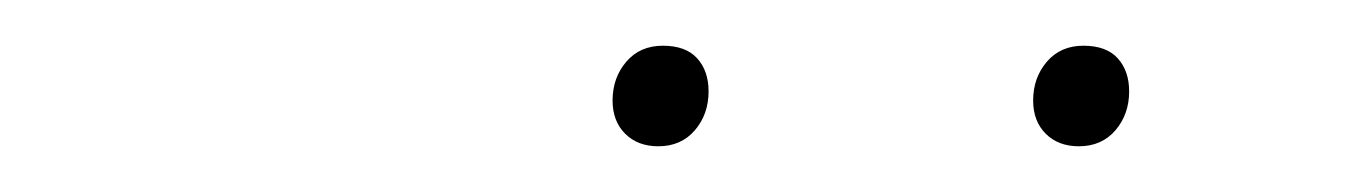

<svg xmlns="http://www.w3.org/2000/svg" viewBox="-20 -662 590 84"><path d="M452 -598Q443 -598 437.5 -603.5Q432 -609 432 -618Q432 -628 438 -635Q444 -642 454 -642Q464 -642 469 -636.5Q474 -631 474 -622Q474 -612 468 -605Q462 -598 452 -598ZM268 -598Q259 -598 253.5 -603.5Q248 -609 248 -618Q248 -628 254 -635Q260 -642 270 -642Q280 -642 285 -636.5Q290 -631 290 -622Q290 -612 284 -605Q278 -598 268 -598Z"/></svg>

Font: Work Sans Thin
Style: Italic
Weight: 250
Italic angle: -13°
Designer: Wei Huang
Foundry: Wei Huang
Version: Version 2.012